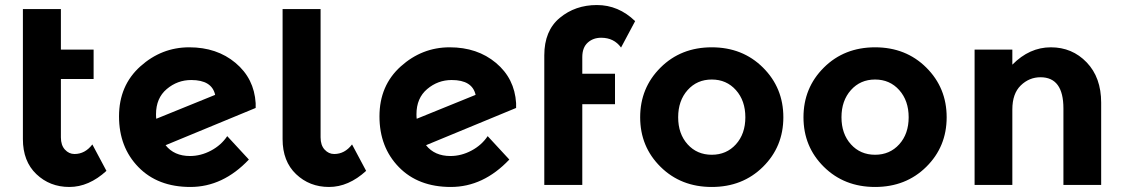

<svg xmlns="http://www.w3.org/2000/svg" viewBox="-20 -735 4461 763"><path d="M222 -699V-538H352V-421H222V-189Q222 -158 238 -140.5Q254 -123 276 -123Q318 -123 347 -161L403 -56Q333 8 255.5 8Q178 8 124.5 -43Q71 -94 71 -182V-699Z M735 -115Q778 -115 818.5 -136.5Q859 -158 883 -194L969 -101Q866 8 736.5 8Q607 8 530 -71Q453 -150 453 -272.5Q453 -395 537.5 -471Q622 -547 732 -547Q842 -547 916 -485Q990 -423 996 -325V-306L638 -158Q672 -115 735 -115ZM740 -417Q685 -417 642.5 -381Q600 -345 600 -281Q600 -269 601 -263L835 -358Q822 -417 740 -417Z M1254 -699V-189Q1254 -158 1270 -140.5Q1286 -123 1308 -123Q1350 -123 1379 -161L1435 -56Q1365 8 1287.5 8Q1210 8 1156.5 -43Q1103 -94 1103 -182V-699Z M1770 -115Q1813 -115 1853.5 -136.5Q1894 -158 1918 -194L2004 -101Q1901 8 1771.5 8Q1642 8 1565 -71Q1488 -150 1488 -272.5Q1488 -395 1572.5 -471Q1657 -547 1767 -547Q1877 -547 1951 -485Q2025 -423 2031 -325V-306L1673 -158Q1707 -115 1770 -115ZM1775 -417Q1720 -417 1677.5 -381Q1635 -345 1635 -281Q1635 -269 1636 -263L1870 -358Q1857 -417 1775 -417Z M2294 -508V-442H2424V-321H2294V0H2143V-515Q2143 -613 2204.5 -664Q2266 -715 2352 -715Q2438 -715 2504 -651L2448 -546Q2420 -585 2369 -585Q2337 -585 2315.5 -565.5Q2294 -546 2294 -508Z M2675 -269Q2675 -203 2712.5 -161.5Q2750 -120 2808.5 -120Q2867 -120 2904.5 -161.5Q2942 -203 2942 -269Q2942 -335 2904.5 -377Q2867 -419 2808.5 -419Q2750 -419 2712.5 -377Q2675 -335 2675 -269ZM3093 -269Q3093 -152 3012 -72Q2931 8 2808.5 8Q2686 8 2605 -72Q2524 -152 2524 -269Q2524 -386 2605 -466.5Q2686 -547 2808.5 -547Q2931 -547 3012 -466.5Q3093 -386 3093 -269Z M3324 -269Q3324 -203 3361.5 -161.5Q3399 -120 3457.5 -120Q3516 -120 3553.5 -161.5Q3591 -203 3591 -269Q3591 -335 3553.5 -377Q3516 -419 3457.5 -419Q3399 -419 3361.5 -377Q3324 -335 3324 -269ZM3742 -269Q3742 -152 3661 -72Q3580 8 3457.5 8Q3335 8 3254 -72Q3173 -152 3173 -269Q3173 -386 3254 -466.5Q3335 -547 3457.5 -547Q3580 -547 3661 -466.5Q3742 -386 3742 -269Z M4003 -300V0H3853V-538H4003V-478Q4071 -547 4156 -547Q4241 -547 4298.5 -487Q4356 -427 4356 -327V0H4206V-304Q4206 -428 4115 -428Q4070 -428 4036.5 -395.5Q4003 -363 4003 -300Z"/></svg>

Font: Montserrat Alternates
Style: Bold
Weight: 700
Version: Version 2.001